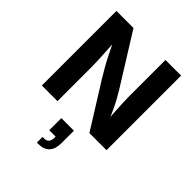

<svg xmlns="http://www.w3.org/2000/svg" viewBox="-281 -875 1324 1324"><g transform="rotate(45 381.0 -213.0)"><path d="M65.7 0V-727.5H232.1L461.8 -359.2Q479.3 -330.9 497.5 -297.8Q515.7 -264.8 534.4 -224.2Q553.2 -183.7 572 -132.9H556.7Q553.4 -173.6 550.5 -219.3Q547.6 -265 545.8 -307.1Q544 -349.2 544 -378.3V-727.5H696.4V0H529.6L321 -333.9Q298 -371.7 278.3 -406.9Q258.7 -442.2 237.5 -485.1Q216.3 -528.1 186.9 -587.5H205.8Q209.1 -534.9 212 -486.3Q214.8 -437.8 216.6 -398.6Q218.3 -359.4 218.3 -334.4V0ZM319.9 302.4V247.3H335.3Q359.5 247.3 370.8 232.9Q382.1 218.4 382.1 191.5V167.1L394.6 181.8H319.9V63.9H442.5V186.5Q442.5 243.2 414.7 272.8Q387 302.4 333.7 302.4Z"/></g></svg>

Font: Atlassian Sans
Style: Regular
Weight: 400
Designer: Rasmus Andersson
Foundry: Modifications by Atlassian Pty Ltd, manufactured by rsms
Version: Version 4.001;git-9221beed3